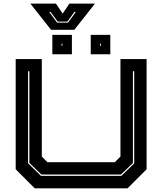

<svg xmlns="http://www.w3.org/2000/svg" viewBox="-20 -1020 879 1040"><path d="M168 0 65 -103V-700H206.5V-172L237 -141.5H602L632.5 -172V-700H774V-103L671 0ZM202 -67.5H637.5L707 -135V-634H700V-137L635 -74.5H204.5L139 -137.5V-634H132V-135.5ZM471.5 -726V-831H577.5V-726ZM263.5 -726V-831H369.5V-726ZM313.5 -772H318V-784H313.5ZM522.5 -772H527V-784H522.5ZM256.5 -858.5 144.5 -1000.5H283L319.5 -946.5L356 -1000.5H494.5L382.5 -858.5ZM289 -897.5H348.5L391 -955.5H383L345 -903H292.5L254 -955.5H246.5Z"/></svg>

Font: Tourney Expanded ExtraBold
Style: Regular
Weight: 800
Width: 7
Designer: Tyler Finck
Foundry: Etcetera Type Co
Version: Version 1.010; ttfautohint (v1.8.3)